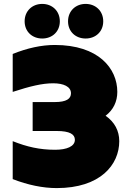

<svg xmlns="http://www.w3.org/2000/svg" viewBox="-20 -946 654 982"><path d="M270 16C494 16 590 -104 590 -224C590 -277 566 -322 520 -354C560 -384 580 -427 580 -476C580 -596 484 -716 260 -716C192 -716 119 -700 45 -670V-476C134 -505 196 -520 252 -520C305 -520 343 -503 343 -469C343 -441 320 -424 260 -424H147V-276H270C337 -276 363 -259 363 -231C363 -197 321 -180 262 -180C183 -180 118 -195 45 -224V-30C122 0 199 16 270 16ZM418 -749C469 -749 508 -784 508 -837C508 -890 469 -926 418 -926C367 -926 328 -890 328 -837C328 -784 367 -749 418 -749ZM196 -749C247 -749 286 -784 286 -837C286 -890 247 -926 196 -926C145 -926 106 -890 106 -837C106 -784 145 -749 196 -749Z"/></svg>

Font: Chess Sans Black
Style: Regular
Weight: 900
Designer: Wolf Bōese
Foundry: Wolf Bōese
Version: Version 7.223;Glyphs 3.3 (3306)